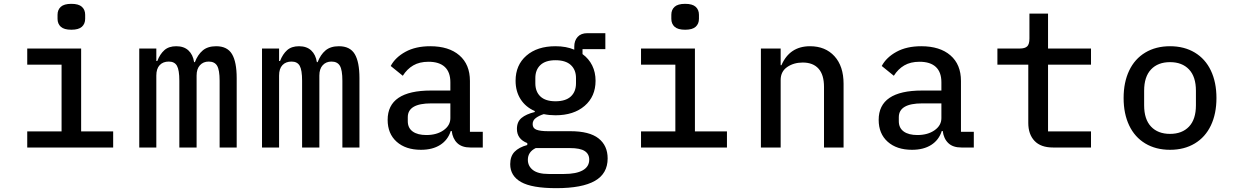

<svg xmlns="http://www.w3.org/2000/svg" viewBox="-20 -769 6440 1001"><path d="M280 -671V-692Q280 -718 297 -733.5Q314 -749 352 -749Q390 -749 407 -733.5Q424 -718 424 -692V-671Q424 -645 407 -629.5Q390 -614 352 -614Q314 -614 297 -629.5Q280 -645 280 -671ZM122 -84H301V-432H122V-516H403V-84H570V0H122Z M706 0V-516H795V-451H800Q814 -487 837 -507.5Q860 -528 899 -528Q939 -528 962.5 -506Q986 -484 992 -445H996Q1011 -484 1037 -506Q1063 -528 1107 -528Q1165 -528 1189.5 -487Q1214 -446 1214 -362V0H1125V-348Q1125 -404 1112 -426Q1099 -448 1068 -448Q1040 -448 1022.5 -429Q1005 -410 1005 -375V0H915V-348Q915 -404 902.5 -426Q890 -448 860 -448Q830 -448 812.5 -429.5Q795 -411 795 -375V0Z M1346 0V-516H1435V-451H1440Q1454 -487 1477 -507.5Q1500 -528 1539 -528Q1579 -528 1602.5 -506Q1626 -484 1632 -445H1636Q1651 -484 1677 -506Q1703 -528 1747 -528Q1805 -528 1829.5 -487Q1854 -446 1854 -362V0H1765V-348Q1765 -404 1752 -426Q1739 -448 1708 -448Q1680 -448 1662.5 -429Q1645 -410 1645 -375V0H1555V-348Q1555 -404 1542.5 -426Q1530 -448 1500 -448Q1470 -448 1452.5 -429.5Q1435 -411 1435 -375V0Z M2335 -86H2330Q2315 -39 2275 -13.5Q2235 12 2175 12Q2095 12 2048 -30Q2001 -72 2001 -144Q2001 -297 2227 -297H2328V-340Q2328 -393 2299 -420Q2270 -447 2214 -447Q2167 -447 2134.5 -428Q2102 -409 2080 -374L2017 -425Q2041 -470 2094 -499Q2147 -528 2223 -528Q2320 -528 2375 -480.5Q2430 -433 2430 -347V-82H2497V0H2432Q2388 0 2364 -23Q2340 -46 2335 -86ZM2203 -65Q2257 -65 2292.5 -90Q2328 -115 2328 -153V-230H2228Q2106 -230 2106 -158V-137Q2106 -102 2131.5 -83.5Q2157 -65 2203 -65Z M2880 212Q2753 212 2696.5 180Q2640 148 2640 87Q2640 46 2662.5 22.5Q2685 -1 2729 -13V-23Q2675 -44 2675 -97Q2675 -134 2699 -154Q2723 -174 2768 -185V-190Q2720 -211 2694 -252Q2668 -293 2668 -348Q2668 -430 2724.5 -479Q2781 -528 2876 -528Q2932 -528 2974 -510V-526Q2974 -557 2991.5 -576.5Q3009 -596 3042 -596H3136V-513H3017V-487Q3050 -463 3067.5 -427.5Q3085 -392 3085 -348Q3085 -266 3028 -217Q2971 -168 2876 -168Q2844 -168 2815 -174Q2792 -167 2774.5 -154.5Q2757 -142 2757 -122Q2757 -100 2777.5 -92.5Q2798 -85 2838 -85H2953Q3053 -85 3100.5 -47.5Q3148 -10 3148 57Q3148 136 3081.5 174Q3015 212 2880 212ZM2840 138H2921Q2984 138 3018 119Q3052 100 3052 63Q3052 34 3028.5 18.5Q3005 3 2951 3H2773Q2732 23 2732 64Q2732 97 2758.5 117.5Q2785 138 2840 138ZM2876 -241Q2929 -241 2956 -266Q2983 -291 2983 -335V-362Q2983 -405 2956 -430Q2929 -455 2876 -455Q2824 -455 2797.5 -430Q2771 -405 2771 -362V-335Q2771 -291 2797.5 -266Q2824 -241 2876 -241Z M3480 -671V-692Q3480 -718 3497 -733.5Q3514 -749 3552 -749Q3590 -749 3607 -733.5Q3624 -718 3624 -692V-671Q3624 -645 3607 -629.5Q3590 -614 3552 -614Q3514 -614 3497 -629.5Q3480 -645 3480 -671ZM3322 -84H3501V-432H3322V-516H3603V-84H3770V0H3322Z M3947 0V-516H4050V-429H4054Q4097 -528 4203 -528Q4283 -528 4330.5 -476Q4378 -424 4378 -332V0H4276V-316Q4276 -379 4247.5 -411Q4219 -443 4165 -443Q4118 -443 4084 -419.5Q4050 -396 4050 -352V0Z M4895 -86H4890Q4875 -39 4835 -13.5Q4795 12 4735 12Q4655 12 4608 -30Q4561 -72 4561 -144Q4561 -297 4787 -297H4888V-340Q4888 -393 4859 -420Q4830 -447 4774 -447Q4727 -447 4694.5 -428Q4662 -409 4640 -374L4577 -425Q4601 -470 4654 -499Q4707 -528 4783 -528Q4880 -528 4935 -480.5Q4990 -433 4990 -347V-82H5057V0H4992Q4948 0 4924 -23Q4900 -46 4895 -86ZM4763 -65Q4817 -65 4852.5 -90Q4888 -115 4888 -153V-230H4788Q4666 -230 4666 -158V-137Q4666 -102 4691.5 -83.5Q4717 -65 4763 -65Z M5341 -128V-432H5180V-516H5296Q5324 -516 5335.5 -527.5Q5347 -539 5347 -568V-698H5444V-516H5668V-432H5444V-84H5668V0H5470Q5406 0 5373.5 -34.5Q5341 -69 5341 -128Z M5838 -258Q5838 -340 5867 -401Q5896 -462 5951 -495Q6006 -528 6080 -528Q6154 -528 6209 -495Q6264 -462 6293 -401Q6322 -340 6322 -258Q6322 -176 6293 -115Q6264 -54 6209 -21Q6154 12 6080 12Q6006 12 5951 -21Q5896 -54 5867 -115Q5838 -176 5838 -258ZM6080 -71Q6143 -71 6179 -109Q6215 -147 6215 -220V-296Q6215 -369 6179 -407Q6143 -445 6080 -445Q6017 -445 5981 -407Q5945 -369 5945 -296V-220Q5945 -147 5981 -109Q6017 -71 6080 -71Z"/></svg>

Font: Writer Medium
Style: Regular
Weight: 500
Monospace: yes
Designer: Mike Abbink, Paul van der Laan, Pieter van Rosmalen
Foundry: Bold Monday
Version: Version 2.001 2020